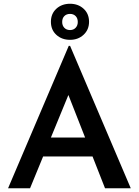

<svg xmlns="http://www.w3.org/2000/svg" viewBox="-20 -1002 739 1022"><path d="M23 0 346 -758H353L676 0H539L314 -573L399 -630L140 0ZM227 -270H474L515 -169H191ZM251 -886Q251 -929 280 -955.5Q309 -982 353 -982Q396 -982 425 -955.5Q454 -929 454 -886Q454 -844 425 -817Q396 -790 353 -790Q309 -790 280 -816.5Q251 -843 251 -886ZM311 -885Q311 -866 322.5 -854Q334 -842 353 -842Q371 -842 382.5 -854Q394 -866 394 -885Q394 -905 382.5 -916.5Q371 -928 353 -928Q334 -928 322.5 -916.5Q311 -905 311 -885Z"/></svg>

Font: Reem Kufi Fun Medium
Style: Regular
Weight: 500
Designer: Khaled Hosny
Version: Version 1.005